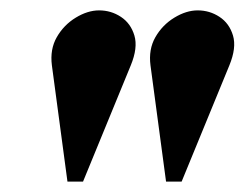

<svg xmlns="http://www.w3.org/2000/svg" viewBox="-20 -700 471 370"><path d="M171 -680Q194 -680 213 -667.5Q232 -655 239 -631.5Q246 -608 232 -574L140 -350H110L80 -574Q76 -605 89.5 -628.5Q103 -652 126 -666Q149 -680 171 -680ZM361 -680Q384 -680 403 -667.5Q422 -655 429 -631.5Q436 -608 422 -574L330 -350H300L270 -574Q266 -605 279.5 -628.5Q293 -652 316 -666Q339 -680 361 -680Z"/></svg>

Font: Brygada 1918
Style: Italic
Weight: 400
Italic angle: -8°
Designer: Mateusz Machalski | Borys Kosmynka | Przemek Hoffer
Foundry: NIEPODLEGLA 2018
Version: Version 3.006